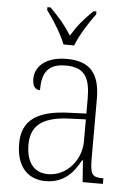

<svg xmlns="http://www.w3.org/2000/svg" viewBox="-55 -807 593 859"><g transform="rotate(5 242.0 -378.0)"><path d="M209 -606H257C274 -651 314 -715 343 -753V-766H330C287 -724 261 -693 234 -648C206 -693 179 -724 137 -766H123V-753C152 -715 192 -651 209 -606ZM182 10C268 10 310 -46 337 -97H341L348 0H439V-25H435C388 -25 379 -38 379 -109V-377C379 -489 335 -543 230 -543C131 -543 88 -493 88 -442C88 -409 100 -393 122 -393C122 -470 146 -513 228 -513C319 -513 338 -460 338 -371V-307L262 -304C117 -299 50 -252 50 -147C50 -40 106 10 182 10ZM190 -22C121 -22 92 -76 92 -145C92 -225 134 -273 265 -278L338 -281V-181C338 -101 276 -22 190 -22Z"/></g></svg>

Font: Noto Serif Myanmar SemiCondensed ExtraLight
Style: Regular
Weight: 200
Width: 4
Designer: Ben Mitchell and the Monotype Design Team
Foundry: Monotype Imaging Inc.
Version: Version 2.106